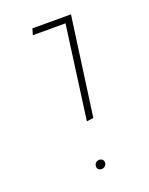

<svg xmlns="http://www.w3.org/2000/svg" viewBox="-99 -614 454 585"><g transform="rotate(-20 128.0 -321.5)"><path d="M178 -539H72L78 -559H203L159 -239L137 -236ZM146 -99Q146 -106 142 -109.5Q138 -113 132 -113Q125 -113 120.5 -108.5Q116 -104 116 -97Q116 -91 120 -87.5Q124 -84 130 -84Q137 -84 141.5 -88.5Q146 -93 146 -99Z"/></g></svg>

Font: FiraGO Thin
Style: Italic
Weight: 100
Italic angle: -8°
Designer: bBox Type GmbH
Foundry: bBox Type GmbH
Version: Version 1.001